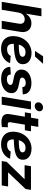

<svg xmlns="http://www.w3.org/2000/svg" viewBox="1334 -2130 809 3516"><g transform="rotate(90 1738.0 -372.5)"><path d="M210.4 -306.2 159.7 0H14.2L134.8 -727.5H278.3L224.1 -400.4H207Q230 -446.3 258.5 -478.3Q287.1 -510.3 323.2 -527.1Q359.4 -543.9 405.3 -543.9Q461.9 -543.9 501 -519.5Q540 -495.1 557.1 -449.2Q574.2 -403.3 563.5 -339.4L507.3 0H361.8L413.6 -313.5Q422.4 -364.7 400.9 -392.8Q379.4 -420.9 333.5 -420.9Q303.2 -420.9 277.6 -408Q252 -395 234.4 -369.4Q216.8 -343.8 210.4 -306.2Z M874 11.7Q800.8 11.7 747.8 -15.1Q694.8 -42 667.2 -93.5Q639.6 -145 642.1 -218.8Q644 -287.6 667.7 -346.9Q691.4 -406.2 732.9 -450.9Q774.4 -495.6 830.6 -520.8Q886.7 -545.9 953.6 -545.9Q1011.2 -545.9 1056.9 -527.1Q1102.5 -508.3 1129.2 -472.9Q1155.8 -437.5 1155.8 -386.7Q1155.8 -335 1125.7 -302Q1095.7 -269 1037.6 -251.2Q979.5 -233.4 895 -226.8Q810.5 -220.2 700.7 -220.2L715.8 -310.5Q809.6 -310.5 869.1 -314Q928.7 -317.4 961.4 -325.7Q994.1 -334 1007.1 -347.7Q1020 -361.3 1020 -381.3Q1020 -406.7 998.5 -421.4Q977.1 -436 938.5 -436Q892.1 -436 862.1 -414.1Q832 -392.1 814.9 -357.9Q797.9 -323.7 790.8 -285.9Q783.7 -248 783.2 -215.3Q782.2 -182.1 790.5 -155.5Q798.8 -128.9 821.3 -113.3Q843.8 -97.7 885.3 -97.7Q928.7 -97.7 960 -115.7Q991.2 -133.8 1004.4 -164.6L1137.2 -152.8Q1110.4 -78.6 1041.5 -33.4Q972.7 11.7 874 11.7ZM913.1 -609.4 1010.7 -757.3H1148.4L1015.1 -609.4Z M1425.3 11.2Q1359.9 11.2 1311 -7.8Q1262.2 -26.9 1234.9 -62.5Q1207.5 -98.1 1206.1 -147.5Q1205.6 -149.9 1205.6 -152.1Q1205.6 -154.3 1205.6 -156.7L1344.2 -166Q1346.2 -128.9 1367.2 -111.8Q1388.2 -94.7 1430.7 -94.7Q1458 -94.7 1481.4 -102.3Q1504.9 -109.9 1520 -124Q1535.2 -138.2 1536.1 -157.7Q1537.6 -175.8 1524.2 -187.5Q1510.7 -199.2 1480 -205.6L1390.1 -224.1Q1320.3 -238.8 1286.1 -275.4Q1252 -312 1254.9 -367.2Q1257.3 -422.9 1291 -462.4Q1324.7 -502 1379.6 -522.9Q1434.6 -543.9 1501 -543.9Q1596.2 -543.9 1649.7 -504.9Q1703.1 -465.8 1707.5 -401.4Q1708 -397.5 1708.3 -393.6Q1708.5 -389.6 1708.5 -385.7L1577.1 -377Q1575.7 -406.7 1556.9 -423.3Q1538.1 -439.9 1500 -439.9Q1475.6 -439.9 1453.4 -432.1Q1431.2 -424.3 1416.7 -410.2Q1402.3 -396 1400.9 -376.5Q1399.4 -358.9 1412.1 -347.2Q1424.8 -335.4 1455.6 -329.1L1550.3 -309.6Q1621.1 -294.9 1655 -261.2Q1689 -227.5 1686 -174.3Q1684.6 -131.3 1663.1 -96.9Q1641.6 -62.5 1605.7 -38.3Q1569.8 -14.2 1523.4 -1.5Q1477.1 11.2 1425.3 11.2Z M1751 0 1839.4 -535.6H1984.9L1896.5 0ZM1923.3 -605Q1889.6 -605 1869.9 -627Q1850.1 -648.9 1855.5 -680.7Q1860.4 -712.9 1887.7 -734.6Q1915 -756.3 1948.7 -756.3Q1982.9 -756.3 2002.7 -734.4Q2022.5 -712.4 2017.1 -680.7Q2012.2 -648.9 1984.9 -627Q1957.5 -605 1923.3 -605Z M2384.8 -535.6 2366.2 -423.8H2037.6L2055.7 -535.6ZM2158.2 -669.4H2303.7L2219.2 -159.7Q2214.8 -133.3 2224.4 -121.8Q2233.9 -110.4 2261.2 -110.4Q2271 -110.4 2286.9 -111.8Q2302.7 -113.3 2311 -114.3L2306.6 -3.4Q2285.6 1 2261.5 2.9Q2237.3 4.9 2214.4 4.9Q2130.9 4.9 2095 -32.7Q2059.1 -70.3 2070.8 -143.6Z M2624.5 11.7Q2551.3 11.7 2498.3 -15.1Q2445.3 -42 2417.7 -93.5Q2390.1 -145 2392.6 -218.8Q2394.5 -287.6 2418.2 -346.9Q2441.9 -406.2 2483.4 -450.9Q2524.9 -495.6 2581.1 -520.8Q2637.2 -545.9 2704.1 -545.9Q2761.7 -545.9 2807.4 -527.1Q2853 -508.3 2879.6 -472.9Q2906.2 -437.5 2906.2 -386.7Q2906.2 -335 2876.2 -302Q2846.2 -269 2788.1 -251.2Q2730 -233.4 2645.5 -226.8Q2561 -220.2 2451.2 -220.2L2466.3 -310.5Q2560.1 -310.5 2619.6 -314Q2679.2 -317.4 2711.9 -325.7Q2744.6 -334 2757.6 -347.7Q2770.5 -361.3 2770.5 -381.3Q2770.5 -406.7 2749 -421.4Q2727.5 -436 2689 -436Q2642.6 -436 2612.5 -414.1Q2582.5 -392.1 2565.4 -357.9Q2548.3 -323.7 2541.3 -285.9Q2534.2 -248 2533.7 -215.3Q2532.7 -182.1 2541 -155.5Q2549.3 -128.9 2571.8 -113.3Q2594.2 -97.7 2635.7 -97.7Q2679.2 -97.7 2710.4 -115.7Q2741.7 -133.8 2754.9 -164.6L2887.7 -152.8Q2860.8 -78.6 2792 -33.4Q2723.1 11.7 2624.5 11.7Z M2929.7 0 2944.8 -91.3 3259.3 -415.5 3259.8 -418.9H3004.9L3023.9 -535.6H3458L3441.4 -437L3140.1 -120.1L3139.6 -116.7H3395.5L3376.5 0Z"/></g></svg>

Font: Inter 20pt
Style: Bold Italic
Weight: 700
Italic angle: -9.3988°
Version: Version 4.001;git-66647c0bb